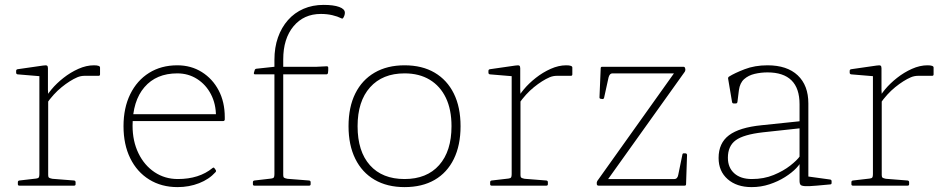

<svg xmlns="http://www.w3.org/2000/svg" viewBox="-20 -759 3866 785"><path d="M141 0V-327H177V0ZM389 -455Q389 -449 383 -449H325Q318 -449 310.5 -447.5Q303 -446 296 -443Q266 -430 232 -402.5Q198 -375 169 -333L163 -351Q171 -370 191 -394Q211 -418 239.5 -440.5Q268 -463 300.5 -477.5Q333 -492 364 -492Q389 -492 389 -483ZM59 0Q53 0 53 -6V-14Q53 -20 59 -21L128 -29Q136 -30 138.5 -33.5Q141 -37 141 -47V-180H177V-43Q177 -35 180.5 -32.5Q184 -30 194 -28L283 -21Q289 -20 289 -14V-6Q289 0 283 0ZM141 -327V-471L160 -446L52 -455Q46 -456 46 -462V-469Q46 -475 52 -476L156 -491Q169 -493 172.5 -490.5Q176 -488 176 -480V-392L177 -374V-327Z M706 6Q640 6 590 -25Q540 -56 512.5 -112Q485 -168 485 -243Q485 -318 512.5 -374Q540 -430 589.5 -461Q639 -492 705 -492Q761 -492 805 -464.5Q849 -437 874 -389.5Q899 -342 899 -280Q899 -277 899 -274.5Q899 -272 899 -270Q898 -264 892 -264H507V-292H876L861 -273Q862 -275 862.5 -278Q863 -281 863 -284Q863 -334 842.5 -373.5Q822 -413 786 -436Q750 -459 705 -459Q619 -459 570.5 -402.5Q522 -346 522 -245Q522 -182 546 -132.5Q570 -83 612 -55Q654 -27 707 -27Q794 -27 849 -72Q854 -76 857 -71L862 -64Q865 -59 861 -55Q835 -26 794 -10Q753 6 706 6Z M1102 -514Q1102 -565 1116.5 -606Q1131 -647 1157.5 -677Q1184 -707 1221 -723Q1258 -739 1303 -739Q1344 -739 1367 -730.5Q1390 -722 1390 -707Q1390 -702 1388.5 -697Q1387 -692 1384 -687Q1381 -681 1376 -684Q1360 -692 1338.5 -697Q1317 -702 1292 -702Q1222 -702 1180 -651.5Q1138 -601 1138 -516Q1138 -509 1138 -501.5Q1138 -494 1138 -486V0H1102ZM1023 -455Q1017 -455 1018 -461L1021 -471Q1022 -477 1028 -478L1102 -486H1275L1316 -488Q1322 -488 1322 -482Q1322 -477 1322 -471.5Q1322 -466 1321 -461Q1320 -455 1314 -455ZM1020 0Q1014 0 1014 -6V-14Q1014 -20 1020 -21L1089 -29Q1097 -30 1099.5 -33.5Q1102 -37 1102 -47V-180H1138V-43Q1138 -35 1141.5 -32.5Q1145 -30 1155 -28L1244 -21Q1250 -20 1250 -14V-6Q1250 0 1244 0Z M1634 6Q1563 6 1511.5 -24Q1460 -54 1432.5 -110Q1405 -166 1405 -243Q1405 -321 1432.5 -376.5Q1460 -432 1511.5 -462Q1563 -492 1634 -492Q1706 -492 1757 -462Q1808 -432 1835.5 -376.5Q1863 -321 1863 -243Q1863 -165 1835.5 -109Q1808 -53 1757 -23.5Q1706 6 1634 6ZM1634 -27Q1725 -27 1775.5 -84Q1826 -141 1826 -243Q1826 -311 1803 -359Q1780 -407 1737 -433Q1694 -459 1634 -459Q1544 -459 1493 -402Q1442 -345 1442 -243Q1442 -140 1492.5 -83.5Q1543 -27 1634 -27Z M2072 0V-327H2108V0ZM2320 -455Q2320 -449 2314 -449H2256Q2249 -449 2241.5 -447.5Q2234 -446 2227 -443Q2197 -430 2163 -402.5Q2129 -375 2100 -333L2094 -351Q2102 -370 2122 -394Q2142 -418 2170.5 -440.5Q2199 -463 2231.5 -477.5Q2264 -492 2295 -492Q2320 -492 2320 -483ZM1990 0Q1984 0 1984 -6V-14Q1984 -20 1990 -21L2059 -29Q2067 -30 2069.5 -33.5Q2072 -37 2072 -47V-180H2108V-43Q2108 -35 2111.5 -32.5Q2115 -30 2125 -28L2214 -21Q2220 -20 2220 -14V-6Q2220 0 2214 0ZM2072 -327V-471L2091 -446L1983 -455Q1977 -456 1977 -462V-469Q1977 -475 1983 -476L2087 -491Q2100 -493 2103.5 -490.5Q2107 -488 2107 -480V-392L2108 -374V-327Z M2770 -127Q2771 -133 2777 -132H2783Q2789 -131 2789 -125L2785 -6Q2785 0 2779 0H2427Q2421 0 2420 -6V-8Q2419 -13 2422 -19L2744 -471L2749 -459H2485Q2478 -459 2474 -454.5Q2470 -450 2468 -442L2450 -360Q2449 -354 2443 -354L2437 -355Q2431 -355 2431 -361L2436 -480Q2436 -486 2442 -486H2774Q2780 -486 2781 -480L2782 -477Q2783 -472 2780 -466L2455 -11L2444 -27H2737Q2744 -27 2748 -32Q2752 -37 2753 -44Z M3053 6Q2992 6 2955 -26.5Q2918 -59 2918 -113Q2918 -174 2960.5 -206Q3003 -238 3094 -247L3257 -264L3256 -235L3099 -218Q3020 -209 2988 -185.5Q2956 -162 2956 -114Q2956 -74 2982 -50.5Q3008 -27 3054 -27Q3103 -27 3143 -43.5Q3183 -60 3211 -82Q3239 -104 3250 -120L3258 -106Q3254 -91 3236 -72Q3218 -53 3189.5 -35Q3161 -17 3126 -5.5Q3091 6 3053 6ZM3249 -333Q3249 -398 3216 -430.5Q3183 -463 3118 -463Q3091 -463 3065.5 -457Q3040 -451 3022.5 -435.5Q3005 -420 3001 -390L2995 -342Q2994 -336 2988 -336H2980Q2974 -336 2973 -342Q2969 -366 2965 -389.5Q2961 -413 2957 -437Q2956 -443 2961 -446Q2983 -460 3024.5 -476Q3066 -492 3118 -492Q3198 -492 3241.5 -451Q3285 -410 3285 -336V-162H3249ZM3285 -162V-14L3265 -40L3374 -25Q3380 -24 3380 -18V-11Q3380 -5 3374 -5L3319 0Q3286 3 3271 2Q3256 1 3252.5 -4Q3249 -9 3249 -18V-95V-100V-162Z M3549 0V-327H3585V0ZM3797 -455Q3797 -449 3791 -449H3733Q3726 -449 3718.5 -447.5Q3711 -446 3704 -443Q3674 -430 3640 -402.5Q3606 -375 3577 -333L3571 -351Q3579 -370 3599 -394Q3619 -418 3647.5 -440.5Q3676 -463 3708.5 -477.5Q3741 -492 3772 -492Q3797 -492 3797 -483ZM3467 0Q3461 0 3461 -6V-14Q3461 -20 3467 -21L3536 -29Q3544 -30 3546.5 -33.5Q3549 -37 3549 -47V-180H3585V-43Q3585 -35 3588.5 -32.5Q3592 -30 3602 -28L3691 -21Q3697 -20 3697 -14V-6Q3697 0 3691 0ZM3549 -327V-471L3568 -446L3460 -455Q3454 -456 3454 -462V-469Q3454 -475 3460 -476L3564 -491Q3577 -493 3580.5 -490.5Q3584 -488 3584 -480V-392L3585 -374V-327Z"/></svg>

Font: Hahmlet Thin
Style: Regular
Weight: 250
Version: Version 1.002